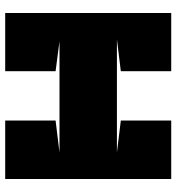

<svg xmlns="http://www.w3.org/2000/svg" viewBox="10 -689 679 739"><g transform="rotate(-90 349.5 -319.5)"><path d="M30 -639H255V-445L132 -430H560L445 -445V-639H669V0H445V-194L568 -209H132L255 -194V0H30V-639Z"/></g></svg>

Font: Banana Brick
Style: Regular
Weight: 400
Designer: artmaker
Foundry: artmaker
Version: Version 4.000 2011 initial release